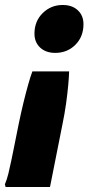

<svg xmlns="http://www.w3.org/2000/svg" viewBox="-30 -564 394 771"><path d="M-7.6 186.8 -10.4 176Q-2.4 158 3.7 133Q9.8 107.9 15.3 81Q20.8 54.1 25.6 30.8L45.2 -66.8Q54.1 -109.7 63.9 -150.5Q73.8 -191.3 83.2 -224.5Q92.6 -257.8 100 -277.2H247.6Q247 -254.8 243.9 -221.1Q240.7 -187.4 235.3 -147.8Q229.8 -108.2 221.2 -66.8L170.8 186.8ZM191.8 -351.6Q154.2 -351.6 131.3 -372.9Q108.4 -394.3 108.4 -428.8Q108.4 -478.9 141.5 -511.4Q174.7 -544 221.8 -544Q260 -544 282.6 -522.6Q305.2 -501.3 305.2 -466.8Q305.2 -416.7 272.7 -384.1Q240.2 -351.6 191.8 -351.6Z"/></svg>

Font: Kufam
Style: Italic
Weight: 400
Italic angle: -11°
Designer: Artur Schmal
Foundry: Original Type
Version: Version 1.301; ttfautohint (v1.8.3)